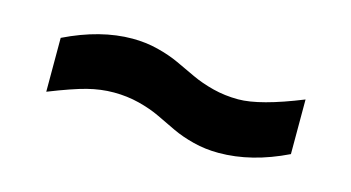

<svg xmlns="http://www.w3.org/2000/svg" viewBox="-36 -536 672 368"><g transform="rotate(15 300.0 -352.5)"><path d="M408.2 -268.1Q381.8 -268.1 357.9 -274.2Q334 -280.3 315.4 -289.1Q296.9 -297.9 278.1 -306.9Q259.3 -315.9 235.4 -322Q211.4 -328.1 185.1 -328.1Q159.2 -328.1 132.6 -321.3Q106 -314.5 59.1 -295.9V-402.8Q129.4 -437 192.9 -437Q219.2 -437 243.4 -430.9Q267.6 -424.8 286.6 -416Q305.7 -407.2 324.7 -398.2Q343.8 -389.2 367.7 -383.1Q391.6 -377 418 -377Q460.9 -377 543 -410.2V-301.8Q473.6 -268.1 408.2 -268.1Z"/></g></svg>

Font: SUSE
Style: Bold
Weight: 700
Designer: Rene Bieder
Foundry: SUSE
Version: Version 1.000